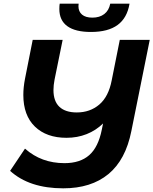

<svg xmlns="http://www.w3.org/2000/svg" viewBox="-20 -917 835 1045"><path d="M795 -700 695 -204Q664 -47 570 30.5Q476 108 324 108Q140 108 35 13L116 -108Q205 -29 331 -29Q416 -29 465.5 -72.5Q515 -116 534 -211L541 -245Q502 -207 451.5 -187Q401 -167 342 -167Q233 -167 170 -228Q107 -289 107 -400Q107 -442 116 -488L158 -700H321L277 -484Q271 -453 271 -427Q271 -366 303.5 -335.5Q336 -305 398 -305Q470 -305 520.5 -348Q571 -391 588 -480L632 -700ZM303 -868Q303 -887 305 -897H408Q407 -892 407 -883Q407 -854 426.5 -837.5Q446 -821 483 -821Q522 -821 547.5 -840.5Q573 -860 580 -897H685Q672 -819 620 -781Q568 -743 475 -743Q390 -743 346.5 -774.5Q303 -806 303 -868Z"/></svg>

Font: Montserrat Alternates
Style: Bold Italic
Weight: 700
Italic angle: -11.3°
Designer: Julieta Ulanovsky
Foundry: Julieta Ulanovsky
Version: Version 7.200